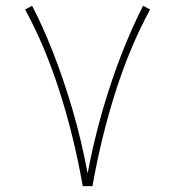

<svg xmlns="http://www.w3.org/2000/svg" viewBox="-20 -637 600 657"><path d="M263.2 0Q232.9 -171.9 182.9 -327.1Q132.8 -482.4 65.9 -604.5L89.8 -617.2Q125 -550.3 160.6 -460Q196.3 -369.6 227.5 -263.7Q258.8 -157.7 279.8 -43.5Q301.3 -157.7 332.3 -263.7Q363.3 -369.6 399.2 -460Q435.1 -550.3 469.7 -617.2L493.7 -604.5Q426.8 -482.4 376.7 -327.1Q326.7 -171.9 296.4 0Z"/></svg>

Font: Vazirmatn RD Thin
Style: Regular
Weight: 100
Designer: Saber Rastikerdar
Foundry: Saber Rastikerdar
Version: Version 32.102